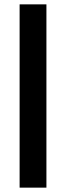

<svg xmlns="http://www.w3.org/2000/svg" viewBox="-20 -861 302 881"><path d="M70 0V-841H193V0Z"/></svg>

Font: Matangi
Style: Bold
Weight: 700
Designer: Prashant Pant
Foundry: The Graphic Ant
Version: Version 3.002